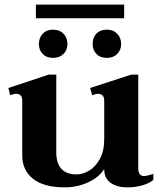

<svg xmlns="http://www.w3.org/2000/svg" viewBox="-20 -799 703 829"><path d="M516 -720H135V-779H516ZM209 -671Q237 -671 254 -653.5Q271 -636 271 -609Q271 -583 254 -566Q237 -549 209 -549Q181 -549 164.5 -566Q148 -583 148 -609Q148 -636 164.5 -653.5Q181 -671 209 -671ZM442 -671Q469 -671 486 -653.5Q503 -636 503 -609Q503 -583 486 -566Q469 -549 442 -549Q413 -549 396.5 -566Q380 -583 380 -609Q380 -637 396.5 -654Q413 -671 442 -671ZM642 -48V-22Q622 -6 592 2Q562 10 528 10Q487 10 458.5 -9Q430 -28 430 -68V-69Q407 -33 360 -11.5Q313 10 260 10Q169 10 122.5 -27Q76 -64 76 -128V-365Q76 -394 49 -394Q42 -394 24 -388L16 -419L191 -477H223V-141Q223 -93 245.5 -69.5Q268 -46 310 -46Q337 -46 364.5 -62Q392 -78 411 -112.5Q430 -147 430 -199V-365Q430 -394 402 -394Q396 -394 378 -388L369 -419L547 -477H577V-73Q577 -39 602 -39Q615 -39 642 -48Z"/></svg>

Font: Taviraj SemiBold
Style: Regular
Weight: 600
Designer: Katatrad Team
Foundry: CadsonDemak
Version: Version 1.001